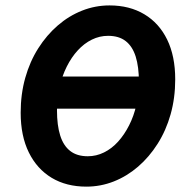

<svg xmlns="http://www.w3.org/2000/svg" viewBox="-20 -684 700 716"><path d="M302 12Q227.5 12 172.7 -20.9Q117.9 -53.9 87.5 -115.5Q57.1 -177.1 57.1 -263.6Q57.1 -333.1 74.2 -393.8Q91.3 -454.5 122.7 -503.9Q154 -553.3 195.6 -589.2Q237.2 -625.1 286.2 -644.4Q335.2 -663.8 388.5 -663.8Q463 -663.8 518.2 -630.8Q573.4 -597.9 603.4 -536.3Q633.4 -474.7 633.4 -388.1Q633.4 -318.6 616.3 -257.9Q599.2 -197.2 567.8 -147.8Q536.5 -98.5 494.9 -62.5Q453.2 -26.6 404.2 -7.3Q355.2 12 302 12ZM307.3 -101.3Q339.1 -101.3 367.8 -115.5Q396.6 -129.6 420.2 -155.6Q443.8 -181.7 461.4 -216.5Q479.1 -251.2 488.5 -292.5Q498 -333.8 498 -379.2Q498 -435 486 -473.1Q474 -511.1 448.7 -530.8Q423.5 -550.4 383.2 -550.4Q351.4 -550.4 322.7 -536.3Q293.9 -522.2 270.3 -496.5Q246.7 -470.9 229 -435.7Q211.4 -400.5 202 -359.2Q192.5 -317.9 192.5 -272.6Q192.5 -216.7 204.5 -178.7Q216.5 -140.6 241.8 -121Q267 -101.3 307.3 -101.3ZM147.6 -278.7 171.6 -398.6H563L539 -278.7Z"/></svg>

Font: Source Sans Variable
Style: Italic
Weight: 200
Italic angle: -11°
Designer: Paul D. Hunt
Foundry: Adobe Systems Incorporated
Version: Version 3.006;hotconv 1.0.111;makeotfexe 2.5.65597